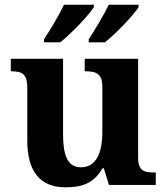

<svg xmlns="http://www.w3.org/2000/svg" viewBox="-20 -786 707 816"><path d="M357 -619V-606H426C471 -642 548 -721 569 -756V-766H442C421 -721 385 -662 357 -619ZM167 -619V-606H236C281 -642 358 -721 379 -756V-766H252C231 -721 195 -662 167 -619ZM258 10C321 10 376 -2 416 -71H421L443 0H642V-53H634C595 -53 567 -58 567 -116V-536H340V-483H343C382 -483 415 -477 415 -419V-227C415 -134 388 -75 324 -75C265 -75 248 -130 248 -216V-536H26V-483H28C76 -483 96 -470 96 -412V-188C96 -53 154 10 258 10Z"/></svg>

Font: Noto Nastaliq Urdu
Style: Bold
Weight: 700
Designer: Monotype Design Team (Patrick Giasson: type design, Kamal Mansour: OpenType code, Glenda Bellarosa). Updated by Simon Co
Foundry: Monotype Imaging Inc., Simon Cozens
Version: Version 3.009